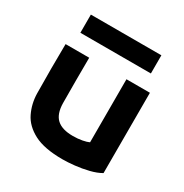

<svg xmlns="http://www.w3.org/2000/svg" viewBox="-156 -777 879 915"><g transform="rotate(30 284.0 -319.5)"><path d="M385 -470H514V-28Q488 -13 451.5 -4Q415 5 377.5 9Q340 13 311 13Q211 13 154.5 -16.5Q98 -46 74.5 -94.5Q51 -143 50 -199Q49 -270 49 -334.5Q49 -399 50 -470H180Q179 -345 180 -220Q181 -161 210 -134.5Q239 -108 298 -108Q326 -108 349.5 -112.5Q373 -117 385 -123ZM84 -652H472V-552H84Z"/></g></svg>

Font: Kreadon
Style: Bold
Weight: 700
Designer: Reiya WATANABE
Foundry: StudioGnu
Version: Version 1.003; ttfautohint (v1.8.4.7-5d5b);gftools[0.9.32]